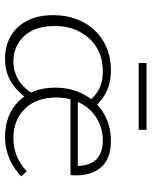

<svg xmlns="http://www.w3.org/2000/svg" viewBox="60 -656 600 760"><g transform="rotate(90 360.0 -276.0)"><path d="M213 4Q161 4 122 -19Q83 -42 61.5 -84.5Q40 -127 40 -186Q40 -252 67 -304Q94 -356 143.5 -385.5Q193 -415 259 -415Q291 -415 316.5 -407.5Q342 -400 363.5 -385.5Q385 -371 405 -350L380 -327Q360 -355 331 -369Q302 -383 263 -383Q208 -383 168 -358.5Q128 -334 105.5 -291Q83 -248 83 -192Q83 -115 122.5 -72Q162 -29 225 -29Q260 -29 292 -46.5Q324 -64 351 -105L376 -91Q355 -61 331 -39.5Q307 -18 278 -7Q249 4 213 4ZM522 4Q435 4 381 -49.5Q327 -103 327 -194Q327 -259 354.5 -309Q382 -359 429.5 -387Q477 -415 538 -415Q607 -415 640.5 -378Q674 -341 674 -279Q674 -274 674 -267.5Q674 -261 673 -255H637V-278Q637 -331 611 -357Q585 -383 537 -383Q488 -383 449 -359.5Q410 -336 388 -294Q366 -252 366 -198Q366 -120 410.5 -74.5Q455 -29 527 -29Q563 -29 595.5 -41.5Q628 -54 658 -82L678 -60Q654 -37 628 -23Q602 -9 576 -2.5Q550 4 522 4ZM361 -255 366 -284H666V-255ZM229 -525V-556H494V-525Z"/></g></svg>

Font: Ysabeau Infant ExtraLight
Style: Regular
Weight: 250
Designer: Christian Thalmann (Catharsis Fonts)
Version: Version 2.001;gftools[0.9.30]; featfreeze: ss01,ss02,lnum